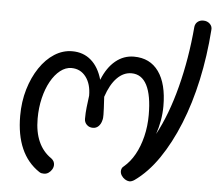

<svg xmlns="http://www.w3.org/2000/svg" viewBox="-55 -839 1032 915"><g transform="rotate(5 461.5 -382.0)"><path d="M596 15Q585 14 575 7.5Q565 1 558.5 -9Q552 -19 552 -30Q552 -36 554.5 -42.5Q557 -49 564 -54Q594 -79 615.5 -117.5Q637 -156 649 -205Q661 -254 661 -308Q661 -402 636 -450.5Q611 -499 562 -499Q524 -499 493 -467.5Q462 -436 442 -376Q444 -342 445 -322Q446 -302 446 -291Q446 -282 445.5 -275.5Q445 -269 443 -263Q439 -246 428 -235Q417 -224 401 -224Q383 -224 371.5 -235.5Q360 -247 360 -263Q360 -293 363 -318.5Q366 -344 370 -375Q370 -431 344 -465Q318 -499 275 -499Q247 -499 221.5 -479Q196 -459 176.5 -424Q157 -389 146 -343Q135 -297 135 -245Q135 -181 155.5 -135Q176 -89 216 -62Q232 -50 232 -32Q232 -21 226 -10.5Q220 0 210 7Q200 14 188 14Q182 14 176.5 13Q171 12 165 8Q108 -30 79.5 -95Q51 -160 51 -251Q51 -319 68.5 -378Q86 -437 116.5 -482.5Q147 -528 187 -553.5Q227 -579 272 -579Q325 -579 362 -547Q399 -515 416 -455Q440 -515 479 -547Q518 -579 567 -579Q644 -579 685.5 -521Q727 -463 727 -356Q727 -322 721 -287.5Q715 -253 704 -221Q757 -319 792.5 -456Q828 -593 841 -746Q843 -761 854 -770Q865 -779 881 -779Q900 -779 912.5 -767Q925 -755 923 -738Q914 -612 889 -497Q864 -382 824.5 -284.5Q785 -187 734 -112.5Q683 -38 621 6Q608 15 596 15Z"/></g></svg>

Font: Playpen Sans Thai
Style: Regular
Weight: 400
Designer: Sirin Gunkloy, Laura Meseguer, Veronika Burian, José Scaglione
Foundry: TypeTogether
Version: Version 2.000